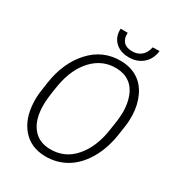

<svg xmlns="http://www.w3.org/2000/svg" viewBox="-208 -1021 1077 1164"><g transform="rotate(30 330.5 -439.5)"><path d="M281.7 9.8Q182.1 7.8 123.8 -59.3Q65.4 -126.5 60.5 -238.8Q58.6 -277.8 64 -316.4L73.7 -383.8Q95.7 -532.7 181.2 -627Q268.6 -723.1 397 -720.7Q462.4 -719.2 511.5 -688.7Q560.5 -658.2 587.9 -599.9Q615.2 -541.5 617.7 -471.7Q619.1 -429.7 613.3 -389.6L602.1 -314.5Q585 -213.9 538.8 -138.7Q492.7 -63.5 426.8 -26.1Q360.8 11.2 281.7 9.8ZM554.7 -395Q558.6 -425.8 559.1 -457.5Q559.1 -517.1 540.5 -565.9Q522 -614.7 484.6 -640.9Q447.3 -667 394 -668.5Q296.4 -670.9 227.5 -598.4Q158.7 -525.9 136.7 -402.3Q119.1 -302.2 119.6 -254.4Q119.6 -155.8 162.8 -100.1Q206.1 -44.4 284.7 -42.5Q388.7 -40 456.8 -117.7Q524.9 -195.3 543.9 -322.8ZM565.9 -889.2Q559.1 -829.6 518.1 -795.4Q477.1 -761.2 418 -763.2Q360.4 -764.2 325.7 -798.6Q291 -833 293.9 -889.2L343.3 -888.7Q340.8 -850.1 360.1 -827.9Q379.4 -805.7 418.9 -804.7Q460.4 -804.2 485.8 -826.7Q511.2 -849.1 518.6 -888.2Z"/></g></svg>

Font: RobotoInd Light
Style: Italic
Weight: 300
Italic angle: -12°
Designer: Google
Version: Version 2.001151; 2014